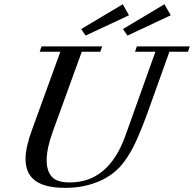

<svg xmlns="http://www.w3.org/2000/svg" viewBox="-20 -885 927 918"><path d="M389.2 -714.8 368.2 -746.1 566.9 -864.7 596.7 -812ZM589.4 -714.8 567.9 -746.1 766.1 -864.7 796.4 -812ZM293 13.2Q194.8 13.2 148.4 -21.2Q102.1 -55.7 102.1 -125Q102.1 -180.7 133.3 -265.1L268.6 -637.7H169.9L178.7 -663.1H468.3L459.5 -637.7H371.1L232.4 -255.9Q203.1 -175.3 203.1 -118.2Q203.1 -68.8 227.1 -40.8Q251 -12.7 313.5 -12.7Q499 -12.7 579.1 -234.9L723.1 -637.7H625.5L634.3 -663.1H887.2L878.9 -637.7H790L689.9 -358.4Q658.7 -271.5 631.6 -211.9Q604.5 -152.3 572.3 -109.9Q526.9 -49.3 453.6 -18.1Q380.4 13.2 293 13.2Z"/></svg>

Font: Elstob 18pt Medium
Style: Italic
Weight: 500
Italic angle: -20°
Designer: Peter S. Baker
Version: Version 1.015